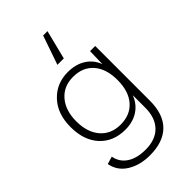

<svg xmlns="http://www.w3.org/2000/svg" viewBox="-290 -876 1189 1189"><g transform="rotate(-45 304.5 -281.5)"><path d="M376 -778 328 -587H272L338 -778ZM281 215Q194 215 132.5 176.5Q71 138 58 68L108 53Q118 109 164.5 140Q211 171 287 171Q374 171 421.5 122.5Q469 74 469 -15V-124Q448 -68 400.5 -36.5Q353 -5 286 -5Q182 -5 119.5 -72.5Q57 -140 57 -257Q57 -373 122 -441.5Q187 -510 285 -510Q354 -510 402.5 -479.5Q451 -449 472 -393L475 -504H520V-25Q520 94 458.5 154.5Q397 215 281 215ZM469 -257Q469 -356 420.5 -411Q372 -466 288 -466Q205 -466 156 -409Q107 -352 107 -257Q107 -161 155.5 -104.5Q204 -48 288 -48Q372 -48 420.5 -103.5Q469 -159 469 -257Z"/></g></svg>

Font: Elaine Sans Light
Style: Regular
Weight: 300
Designer: Wei Huang
Foundry: Wei Huang
Version: Version 2.001;December 24, 2019;FontCreator 12.0.0.2547 64-b